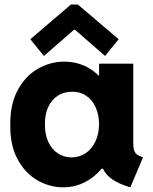

<svg xmlns="http://www.w3.org/2000/svg" viewBox="-20 -800 660 828"><path d="M424.3 -72.3H418Q386.2 -34.2 343.8 -13.2Q301.3 7.8 252.9 7.8Q193.8 7.8 140.9 -22.7Q87.9 -53.2 55.4 -114Q22.9 -174.8 24.4 -261.7Q22.9 -347.7 55.4 -409.4Q87.9 -471.2 142.1 -502.7Q196.3 -534.2 257.8 -534.2Q300.8 -534.2 338.6 -518.6Q376.5 -502.9 405.8 -473.6H407.2V-525.4H554.7V-191.4Q554.2 -167 557.6 -154.3Q561 -141.6 569.6 -134.8Q578.1 -127.9 596.7 -121.1L542 7.8Q446.8 -20 424.3 -72.3ZM407.2 -264.6Q406.7 -307.6 391.6 -339.4Q376.5 -371.1 350.6 -387.9Q324.7 -404.8 292 -404.3Q257.3 -404.8 230.2 -387.9Q203.1 -371.1 188.2 -339.1Q173.3 -307.1 173.8 -264.6Q173.3 -221.7 187.7 -189.5Q202.1 -157.2 228.5 -139.4Q254.9 -121.6 289.1 -121.1Q322.8 -121.6 349.4 -139.4Q376 -157.2 391.4 -189.7Q406.7 -222.2 407.2 -264.6ZM110.8 -630.9 285.6 -780.3H315.9L491.7 -630.9L433.1 -558.6L303.2 -671.9H299.3L169.4 -558.6Z"/></svg>

Font: Reddit Sans Strawberry ExBold
Style: Regular
Weight: 800
Designer: Stephen Hutchings
Foundry: Reddit
Version: Version 1.013